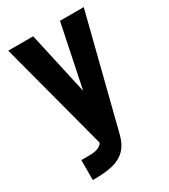

<svg xmlns="http://www.w3.org/2000/svg" viewBox="-172 -611 751 854"><g transform="rotate(-30 204.0 -184.5)"><path d="M398.4 -528.3 254.9 38.1Q243.2 86.9 217.8 112.8Q192.4 138.7 153.3 148.4Q114.3 158.2 52.7 158.2H48.8V55.7H90.8Q142.6 55.7 158.2 29.3L10.7 -528.3H138.7L210 -207L276.4 -528.3Z"/></g></svg>

Font: Altinn-DIN Condensed
Style: DINCondensed-Bold
Weight: 700
Width: 3
Designer: Charles Nix
Foundry: Altinn
Version: Version 2.00